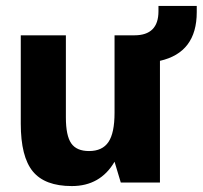

<svg xmlns="http://www.w3.org/2000/svg" viewBox="-20 -615 683 647"><path d="M366 -70Q318 12 222 12Q131 12 90.5 -37.5Q50 -87 50 -198V-496H202V-219Q202 -158 220 -132Q238 -106 280 -106Q325 -106 345.5 -136.5Q366 -167 366 -235V-496H433Q514 -496 514 -577V-595H643V-574Q643 -438 519 -410V0H387Z"/></svg>

Font: Atkinson Hyperlegible Pro
Style: Bold
Weight: 700
Designer: Elliott Scott, Megan Eiswerth, Linus Boman, Theodore Petrosky, Jacob Perez
Foundry: Braille Institute
Version: Version 1.5.1